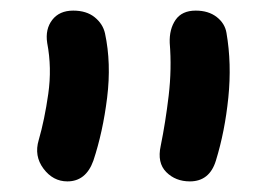

<svg xmlns="http://www.w3.org/2000/svg" viewBox="-20 -736 511 362"><path d="M338 -394Q311 -394 293.5 -411.5Q276 -429 283 -461Q292 -505 298 -555.5Q304 -606 300 -655Q299 -681 311 -698.5Q323 -716 349 -716Q373 -716 388.5 -704Q404 -692 407 -674Q417 -616 410.5 -552Q404 -488 387 -433Q375 -394 338 -394ZM107 -394Q80 -394 62 -418Q44 -442 53 -472Q64 -510 71 -559Q78 -608 69 -655Q65 -681 78.5 -698.5Q92 -716 118 -716Q143 -716 158.5 -703.5Q174 -691 178 -673Q190 -617 182 -552Q174 -487 156 -433Q142 -394 107 -394Z"/></svg>

Font: Shantell Sans Normal
Style: Regular
Weight: 500
Designer: Stephen Nixon, Anya Danilova, Shantell Martin
Foundry: Arrow Type
Version: Version 1.009;[a7da0bfa3]